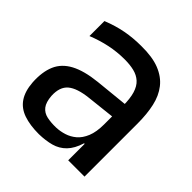

<svg xmlns="http://www.w3.org/2000/svg" viewBox="-174 -783 933 933"><g transform="rotate(45 292.5 -316.5)"><path d="M418 0V-307Q418 -313 418 -322.5Q418 -332 418.5 -342Q419 -352 419 -361Q419 -370 419 -374Q419 -425 409 -458Q399 -491 379 -509Q359 -527 330.5 -534Q302 -541 266 -541Q213 -541 163.5 -530.5Q114 -520 64 -500V-603Q119 -625 170 -634.5Q221 -644 276 -644Q352 -645 401 -625.5Q450 -606 478.5 -569.5Q507 -533 518.5 -481.5Q530 -430 530 -365V0ZM227 11Q166 11 122.5 -4Q79 -19 55.5 -54Q32 -89 28 -146Q24 -214 44 -261Q64 -308 114.5 -335Q165 -362 250 -371L438 -390V-304L275 -286Q201 -278 168.5 -250.5Q136 -223 139 -164Q142 -123 158 -102.5Q174 -82 201.5 -76Q229 -70 264 -71Q291 -72 318 -80.5Q345 -89 367.5 -108Q390 -127 404 -161Q418 -195 418 -247L436 -113H414Q399 -64 372.5 -37Q346 -10 309.5 0Q273 10 227 11Z"/></g></svg>

Font: Matangi
Style: Bold
Weight: 700
Designer: Prashant Pant
Foundry: The Graphic Ant
Version: Version 3.002